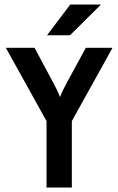

<svg xmlns="http://www.w3.org/2000/svg" viewBox="-20 -839 530 859"><path d="M188.2 0V-297.2L6.2 -625H134.7L215.3 -474.3Q223.6 -458.3 231.9 -442.4Q240.3 -426.4 248.6 -404.9Q256.9 -426.4 265.3 -442.4Q273.6 -458.3 281.9 -474.3L363.9 -625H483.3L301.4 -297.2V0ZM190.3 -681.2 294.4 -818.8H431.9L293.1 -681.2Z"/></svg>

Font: Afacad SemiBold
Style: Regular
Weight: 600
Designer: Kristian Moeller
Foundry: Dicotype
Version: Version 1.000